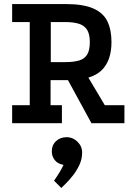

<svg xmlns="http://www.w3.org/2000/svg" viewBox="-20 -609 663 949"><path d="M40 0V-89H127V-500H40V-589H304Q392 -589 441.5 -567Q491 -545 511 -503Q531 -461 531 -401Q531 -308 481 -260.5Q431 -213 318 -213H230V-89H286V0ZM231 -302H302Q344 -302 371 -310Q398 -318 411 -339.5Q424 -361 424 -401Q424 -441 410 -462.5Q396 -484 368.5 -492Q341 -500 302 -500H231ZM432 0 311 -222 410 -237 498 -89H595V0ZM283 320 247 284Q247 284 255.5 272Q264 260 275 241.5Q286 223 294 206Q265 201 250.5 182Q236 163 236 140Q236 108 257 88.5Q278 69 310 69Q340 69 363 91.5Q386 114 386 145Q386 177 372.5 206Q359 235 339.5 259.5Q320 284 304 299.5Q288 315 283 320Z"/></svg>

Font: Podkova SemiBold
Style: Regular
Weight: 600
Designer: Ilya Yudin
Foundry: Cyreal (www.cyreal.org)
Version: Version 2.103